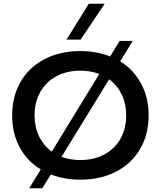

<svg xmlns="http://www.w3.org/2000/svg" viewBox="-20 -951 860 1027"><path d="M569 -649 620 -732H690L623 -623Q695 -578 735 -503.5Q775 -429 775 -334Q775 -232 729.5 -154Q684 -76 601 -33Q518 10 410 10Q324 10 252 -18L206 56H136L198 -45Q125 -89 85 -163.5Q45 -238 45 -334Q45 -436 90.5 -514Q136 -592 219 -635Q302 -678 410 -678Q497 -678 569 -649ZM655 -334Q655 -396 631 -445.5Q607 -495 564 -527L309 -112Q355 -95 410 -95Q483 -95 538.5 -125Q594 -155 624.5 -209Q655 -263 655 -334ZM257 -140 511 -555Q466 -573 410 -573Q337 -573 281.5 -543Q226 -513 195.5 -459Q165 -405 165 -334Q165 -272 189 -222Q213 -172 257 -140ZM455 -931H540L411 -739H336Z"/></svg>

Font: Madhuban Medium
Style: Regular
Weight: 500
Designer: jaikishan Patel
Foundry: MagicType
Version: Version 1.000